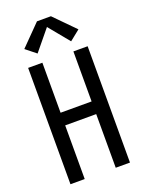

<svg xmlns="http://www.w3.org/2000/svg" viewBox="-178 -1059 855 1140"><g transform="rotate(-20 250.0 -488.5)"><path d="M62 0V-735H152V-419H348V-735H438V0H348V-339H152V0ZM144 -796 79 -848 206 -977H294L421 -848L356 -796L250 -925Z"/></g></svg>

Font: Iosevka SS04 Medium
Style: Regular
Weight: 500
Monospace: yes
Designer: Belleve Invis
Foundry: Belleve Invis
Version: Version 19.0.0; ttfautohint (v1.8.4)